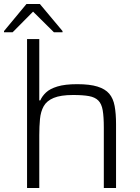

<svg xmlns="http://www.w3.org/2000/svg" viewBox="-35 -938 700 958"><path d="M100 0V-743H161V-437H166Q175 -458 194.5 -476.5Q214 -495 251.5 -506.5Q289 -518 350 -518Q413 -518 451.5 -506Q490 -494 510 -470.5Q530 -447 537 -409Q544 -371 544 -319V0H483V-301Q483 -355 477.5 -387.5Q472 -420 455.5 -436.5Q439 -453 409 -458.5Q379 -464 329 -464Q268 -464 233 -449.5Q198 -435 183 -408Q168 -381 164.5 -344Q161 -307 161 -263V0ZM-15 -777V-783L97 -918H164L277 -783V-777H234L130 -880L28 -777Z"/></svg>

Font: Saira SemiExpanded Light
Style: Regular
Weight: 300
Width: 6
Designer: Hector Gatti with collaboration of the Omnibus-Type team
Foundry: Omnibus-Type
Version: Version 1.101